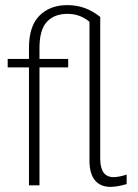

<svg xmlns="http://www.w3.org/2000/svg" viewBox="-20 -723 538 749"><path d="M329 -98V-638Q292 -669 244 -669Q191 -669 162.5 -637.5Q134 -606 134 -536V-493H246V-460H134V0H93V-460H10V-493H93V-536Q93 -621 134 -662Q175 -703 242 -703Q280 -703 311 -691.5Q342 -680 371 -657V-104Q371 -32 423 -32Q444 -32 474 -42V-5Q438 6 411 6Q372 6 350.5 -19.5Q329 -45 329 -98Z"/></svg>

Font: Hanken Grotesk ExtraLight
Style: Regular
Weight: 200
Designer: Alfredo Marco Pradil
Foundry: Hanken Design Co.
Version: Version 3.014